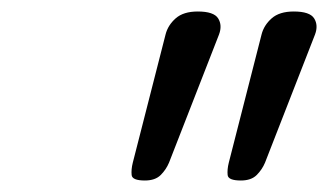

<svg xmlns="http://www.w3.org/2000/svg" viewBox="-20 -1025 571 334"><path d="M232 -711Q210 -711 209 -720.5Q208 -730 211 -742L268 -965Q272 -981 285.5 -993Q299 -1005 324 -1005Q352 -1005 359.5 -993Q367 -981 361 -965L274 -742Q269 -730 259.5 -720.5Q250 -711 232 -711ZM399 -711Q377 -711 376 -720.5Q375 -730 378 -742L435 -965Q439 -981 452.5 -993Q466 -1005 491 -1005Q519 -1005 526.5 -993Q534 -981 528 -965L441 -742Q436 -730 426.5 -720.5Q417 -711 399 -711Z"/></svg>

Font: Playwrite RO
Style: Regular
Weight: 400
Designer: Veronika Burian, José Scaglione
Foundry: TypeTogether
Version: Version 1.002